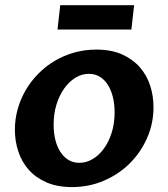

<svg xmlns="http://www.w3.org/2000/svg" viewBox="-20 -721 658 750"><path d="M261.2 9.8Q203.1 9.8 161.1 -8.8Q119.1 -27.3 91.8 -58.3Q64.5 -89.4 51.3 -129.9Q38.1 -170.4 38.1 -214.4Q38.1 -255.9 49.3 -295.4Q60.5 -335 80.8 -369.6Q101.1 -404.3 129.9 -433.3Q158.7 -462.4 194.1 -483.4Q229.5 -504.4 270.5 -515.9Q311.5 -527.3 356.4 -527.3Q414.1 -527.3 456.1 -508.8Q498 -490.2 525.6 -459Q553.2 -427.7 566.4 -387.2Q579.6 -346.7 579.6 -302.2Q579.6 -238.8 554.7 -182.1Q529.8 -125.5 486.8 -82.8Q443.8 -40 385.7 -15.1Q327.6 9.8 261.2 9.8ZM290 -85Q317.4 -85 342.3 -99.9Q367.2 -114.7 386.2 -141.1Q405.3 -167.5 416.5 -203.4Q427.7 -239.3 427.7 -281.7Q427.7 -312.5 421.4 -339.8Q415 -367.2 402.3 -387.9Q389.6 -408.7 370.8 -420.7Q352.1 -432.6 327.1 -432.6Q299.3 -432.6 274.4 -417.2Q249.5 -401.9 230.5 -375Q211.4 -348.1 200.4 -312Q189.5 -275.9 189.5 -234.4Q189.5 -202.6 196 -175.5Q202.6 -148.4 215.6 -128.2Q228.5 -107.9 247.1 -96.4Q265.6 -85 290 -85ZM215.3 -700.7H503.9L493.2 -605.5H204.6Z"/></svg>

Font: Proza Libre
Style: SemiBold Italic
Weight: 600
Designer: Jasper de Waard
Foundry: Jasper de Waard
Version: Version 1.000; ttfautohint (v1.4.1.8-43bc)